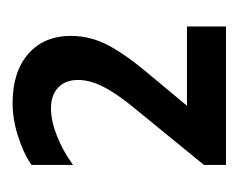

<svg xmlns="http://www.w3.org/2000/svg" viewBox="-57 -607 379 305"><g transform="rotate(-90 132.5 -454.5)"><path d="M243 -347V-285H23V-320L112 -429Q136 -458 147 -479.5Q158 -501 158 -520Q158 -540 146 -551.5Q134 -563 113 -563Q93 -563 69 -553.5Q45 -544 23 -528V-594Q42 -607 69 -615.5Q96 -624 121 -624Q171 -624 199.5 -599Q228 -574 228 -531Q228 -500 212.5 -471Q197 -442 162 -401L117 -347Z"/></g></svg>

Font: Madhuban SemiBold
Style: Regular
Weight: 600
Designer: jaikishan Patel
Foundry: MagicType
Version: Version 1.000